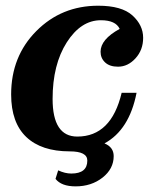

<svg xmlns="http://www.w3.org/2000/svg" viewBox="-20 -520 577 672"><path d="M224.1 9.8Q125 9.8 72 -40.5Q19 -90.8 19 -189.5Q19 -322.8 107.2 -411.4Q195.3 -500 323.7 -500Q405.8 -500 443.4 -466.1Q481 -432.1 481 -387.7Q481 -345.2 454.3 -315.9Q427.7 -286.6 393.1 -286.6Q363.8 -286.6 347.9 -301.5Q332 -316.4 332 -338.9Q332 -382.3 398.9 -418.9Q384.8 -449.2 333 -449.2Q263.2 -449.2 213.6 -371.6Q164.1 -293.9 164.1 -173.8Q164.1 -42 250.5 -42Q369.6 -42 405.8 -195.3H458Q432.6 -65.4 345.7 -18.1Q377.9 -4.9 377.9 26.4Q377.9 70.8 338.9 101.6Q299.8 132.3 244.6 132.3Q194.8 132.3 174.3 106L183.6 76.2Q207.5 87.4 229.5 87.4Q285.6 87.4 285.6 42Q285.6 9.8 224.1 9.8Z"/></svg>

Font: Munson
Style: Bold Italic
Weight: 700
Italic angle: -12°
Designer: Paul James MIller
Foundry: High-Logic / Made with FontCreator
Version: Version 2.10;May 5, 2019;FontCreator 11.5.0.2430 64-bit